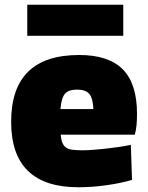

<svg xmlns="http://www.w3.org/2000/svg" viewBox="-20 -781 625 810"><path d="M311 9Q27 9 27 -267Q27 -549 314 -549Q438 -549 498 -488.5Q558 -428 558 -301Q558 -273 556 -253Q554 -233 549 -213H236Q238 -191 243.5 -178Q249 -165 259.5 -158Q270 -151 287 -149Q304 -147 328 -147Q349 -147 374.5 -149Q400 -151 427.5 -154Q455 -157 482 -161Q509 -165 532 -170L537 -22Q489 -8 428.5 0.5Q368 9 311 9ZM305 -403Q270 -403 254.5 -386Q239 -369 235 -321H374Q372 -367 356.5 -385Q341 -403 305 -403ZM95 -761H500V-630H95Z"/></svg>

Font: Encode Sans Narrow
Style: Black
Weight: 900
Designer: Pablo Impallari, Andres Torresi
Foundry: Pablo Impallari, Andres Torresi
Version: Version 1.000; ttfautohint (v1.00) -l 8 -r 50 -G 200 -x 14 -